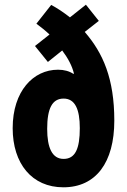

<svg xmlns="http://www.w3.org/2000/svg" viewBox="-20 -788 542 818"><path d="M198 -767 135 -687C154 -673 173 -658 191 -641L129 -592L184 -524L245 -573C269 -541 287 -508 295 -475L293 -473C275 -485 253 -491 227 -491C122 -491 34 -400 34 -242C34 -91 116 10 250 10C389 10 467 -96 467 -274C467 -453 419 -562 341 -652L401 -699L346 -768L278 -714C250 -736 223 -754 198 -767ZM251 -368C300 -368 320 -322 320 -242C320 -155 301 -111 251 -111C202 -111 181 -159 181 -239C181 -327 203 -368 251 -368Z"/></svg>

Font: Noto Sans Georgian ExtraCondensed ExtraBold
Style: Regular
Weight: 800
Width: 2
Designer: Monotype Design Team, Akaki Razmadze
Foundry: Google LLC
Version: Version 2.005